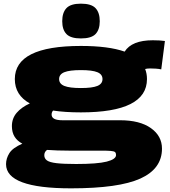

<svg xmlns="http://www.w3.org/2000/svg" viewBox="-20 -809 931 1049"><path d="M368 220Q13 220 13 88Q13 57 31 28Q49 -1 102 -24Q74 -39 59.5 -62.5Q45 -86 45 -120Q45 -162 71 -192.5Q97 -223 143 -244Q61 -289 61 -377Q61 -558 422 -558Q573 -558 661 -527Q700 -589 815 -589Q855 -589 881 -585L861 -430Q847 -433 830.5 -434Q814 -435 800 -435Q784 -435 773 -432Q783 -407 783 -377Q783 -195 422 -195Q335 -195 270 -205Q262 -196 262 -183Q262 -152 321 -152H636Q744 -152 804.5 -109Q865 -66 865 3Q865 113 747 166.5Q629 220 368 220ZM422 -328Q484 -328 512 -339.5Q540 -351 540 -377Q540 -403 512 -414.5Q484 -426 422 -426Q360 -426 331.5 -414.5Q303 -403 303 -377Q303 -351 331.5 -339.5Q360 -328 422 -328ZM222 39Q222 57 236.5 67.5Q251 78 289 82.5Q327 87 396 87Q512 87 563 74Q614 61 614 38Q614 27 608.5 22Q603 17 584.5 15.5Q566 14 527 14H356Q324 14 294 13Q264 12 237 10Q222 21 222 39ZM422 -599Q366 -599 343 -623Q320 -647 320 -693Q320 -740 343 -764.5Q366 -789 422 -789Q479 -789 502 -764.5Q525 -740 525 -693Q525 -647 502 -623Q479 -599 422 -599Z"/></svg>

Font: Georama Extra Expanded ExtraBold
Style: Regular
Weight: 800
Width: 8
Designer: Jean-Baptiste Levee
Foundry: Production Type
Version: Version 1.000